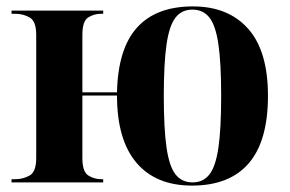

<svg xmlns="http://www.w3.org/2000/svg" viewBox="-20 -569 904 599"><path d="M579 10Q466 10 405.5 -61.5Q345 -133 345 -271H237V-76Q237 -33 255.5 -21.5Q274 -10 295 -10H302V0H16V-10H28Q52 -10 72.5 -21.5Q93 -33 93 -76V-460Q93 -503 72.5 -514.5Q52 -526 28 -526H16V-536H302V-526H295Q273 -526 255 -514.5Q237 -503 237 -460V-281H345Q348 -417 407.5 -483Q467 -549 582 -549Q692 -549 754 -479.5Q816 -410 816 -270Q816 -129 756 -59.5Q696 10 579 10ZM581 0Q614 0 633.5 -25Q653 -50 661.5 -109Q670 -168 670 -270Q670 -371 661.5 -430Q653 -489 633.5 -514Q614 -539 580 -539Q547 -539 527.5 -514Q508 -489 499.5 -430Q491 -371 491 -270Q491 -168 499.5 -109Q508 -50 527.5 -25Q547 0 581 0Z"/></svg>

Font: Noto Serif Display SemiCondensed
Style: Bold
Weight: 700
Width: 4
Designer: Monotype Design Team
Foundry: Monotype Imaging Inc.
Version: Version 2.009